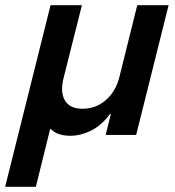

<svg xmlns="http://www.w3.org/2000/svg" viewBox="-69 -520 674 740"><path d="M-49.2 200 125.8 -500H246.7L175.8 -218.3Q162.5 -163.3 181.7 -132.1Q200.8 -100.8 249.2 -100.8Q300 -100.8 338.3 -133.8Q376.7 -166.7 390.8 -221.7L460 -500H580.8L455.8 0H338.3L358.3 -80.8H355Q323.3 -37.5 282.9 -17.1Q242.5 3.3 202.5 3.3Q177.5 3.3 157.9 -3.3Q138.3 -10 127.5 -22.5H124.2L69.2 200Z"/></svg>

Font: Funnel Sans SemiBold
Style: Italic
Weight: 600
Italic angle: -14.036°
Designer: NORD ID, Kristian Moeller
Foundry: Dicotype
Version: Version 1.000